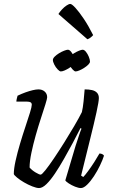

<svg xmlns="http://www.w3.org/2000/svg" viewBox="-20 -953 578 973"><path d="M178 0Q165 0 143.5 -8.5Q122 -17 101.5 -29Q81 -41 66.5 -53Q52 -65 50 -71Q50 -98 59 -138.5Q68 -179 81.5 -224.5Q95 -270 109 -311.5Q123 -353 132 -382.5Q141 -412 141 -422Q141 -431 135 -434.5Q129 -438 117 -438H63Q63 -445 65.5 -454.5Q68 -464 69 -468Q90 -478 109.5 -485Q129 -492 146 -496Q163 -500 175 -500Q194 -500 206.5 -489Q219 -478 219 -460Q219 -453 210 -424Q201 -395 187.5 -354Q174 -313 161 -267Q148 -221 139 -178Q130 -135 130 -104Q142 -90 160.5 -79Q179 -68 186 -68Q192 -68 210 -90.5Q228 -113 253 -150Q278 -187 305 -230Q332 -273 356 -314Q380 -355 395 -385Q400 -406 403.5 -439Q407 -472 409 -500Q430 -500 446 -496.5Q462 -493 471.5 -483Q481 -473 481 -456Q481 -439 469 -384Q457 -329 436.5 -247Q416 -165 391 -63L402 -56Q411 -65 426.5 -86Q442 -107 458 -132Q474 -157 484 -175Q492 -175 498 -172Q504 -169 507 -164Q500 -142 486.5 -114Q473 -86 456 -60Q439 -34 421.5 -17Q404 0 390 0Q378 0 360.5 -7Q343 -14 328.5 -23.5Q314 -33 311 -39L363 -214Q373 -244 380.5 -267Q388 -290 393 -301L388 -304Q371 -270 349 -229Q327 -188 304 -147.5Q281 -107 258.5 -73.5Q236 -40 215.5 -20Q195 0 178 0ZM363 -591Q357 -591 347 -602Q337 -613 330.5 -626.5Q324 -640 324 -649Q324 -657 333 -666Q342 -675 355 -683Q368 -691 380.5 -696Q393 -701 399 -701Q407 -701 415.5 -690.5Q424 -680 430 -665.5Q436 -651 436 -641Q436 -634 427.5 -625.5Q419 -617 406.5 -609Q394 -601 382 -596Q370 -591 363 -591ZM288 -591Q282 -591 272 -601.5Q262 -612 255 -626Q248 -640 248 -649Q248 -657 257 -666Q266 -675 279 -683Q292 -691 305 -696Q318 -701 324 -701Q332 -701 340.5 -690.5Q349 -680 355 -665.5Q361 -651 361 -641Q361 -634 352.5 -625.5Q344 -617 331.5 -609Q319 -601 307.5 -596Q296 -591 288 -591ZM423 -754 276 -882Q283 -893 294 -905Q305 -917 317 -925Q329 -933 336 -933Q344 -933 362 -913.5Q380 -894 404 -858.5Q428 -823 452 -775Q448 -770 440 -763.5Q432 -757 423 -754Z"/></svg>

Font: Texturina Medium 12pt ExtraLight
Style: Italic
Weight: 250
Italic angle: -11°
Version: Version 1.002